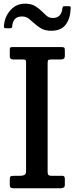

<svg xmlns="http://www.w3.org/2000/svg" viewBox="-20 -1000 396 1020"><path d="M233 -664.5V-88Q233 -75.5 237.2 -70.8Q241.5 -66 253 -66H311.5Q324.5 -66 324.5 -50V-17.5Q324.5 0 303.5 0H52.5Q41.5 0 36.8 -3.5Q32 -7 32 -17.5V-50.5Q32 -60 36.5 -63Q41 -66 55.5 -66H86Q99 -66 108.8 -70Q118.5 -74 118.5 -91V-665.5Q118.5 -676 116.5 -680Q114.5 -684 102.5 -684H50.5Q32 -684 32 -700V-735Q32 -745.5 35.2 -747.8Q38.5 -750 48.5 -750H305Q317.5 -750 321 -747Q324.5 -744 324.5 -731.5V-705.5Q324.5 -692 318.8 -688Q313 -684 302.5 -684H253Q240 -684 236.5 -680.8Q233 -677.5 233 -664.5ZM252.5 -836.5Q221 -836.5 200 -848.2Q179 -860 162.5 -875.5Q149.5 -887.5 134 -900Q118.5 -912.5 97 -912.5Q71 -912.5 58.5 -898Q46 -883.5 44.5 -857Q43 -850 34 -850H11.5Q3 -850 1.8 -853.8Q0.5 -857.5 1 -865Q5.5 -912.5 36 -946.5Q66.5 -980.5 113 -980.5Q144.5 -980.5 164.8 -968.8Q185 -957 200.5 -941.5Q212.5 -929.5 226.5 -917Q240.5 -904.5 260 -904.5Q306.5 -904.5 311.5 -956Q312.5 -962 314 -964.5Q315.5 -967 323 -967H346Q353 -967 354.5 -964.5Q356 -962 355.5 -956Q353.5 -900.5 328.8 -868.5Q304 -836.5 252.5 -836.5Z"/></svg>

Font: Besley* Narrow Medium
Style: Regular
Weight: 500
Width: 4
Designer: Owen Earl
Foundry: indestructible type*
Version: Version 3.000; ttfautohint (v1.8.3)